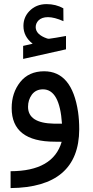

<svg xmlns="http://www.w3.org/2000/svg" viewBox="-20 -706 465 956"><path d="M142.6 -488.3Q96.7 -523.9 96.7 -576.7Q96.7 -619.6 125.5 -649.9Q159.2 -685.5 211.9 -685.5Q258.3 -685.5 295.4 -664.6L295.9 -600.6Q250.5 -620.6 218.8 -620.6Q188 -620.6 171.4 -604Q157.7 -589.8 157.7 -570.3Q158.7 -533.7 213.9 -514.6Q219.2 -512.7 225.6 -513.2Q249.5 -516.1 308.6 -526.9V-460.4L95.2 -412.6V-477.5ZM368.7 -148.4Q374.5 -107.9 374.5 -62Q373 227.1 32.7 230.5V146.5Q244.6 146 287.1 0L252.9 -0.5Q38.1 -0.5 38.1 -168Q38.1 -243.7 80.6 -297.4Q123.5 -351.1 199.7 -351.1Q338.4 -351.1 368.7 -148.4ZM288.6 -90.3Q277.3 -261.2 193.8 -261.2Q158.7 -261.2 138.7 -234.9Q119.6 -208.5 119.6 -174.3Q119.6 -92.8 248.5 -90.3Z"/></svg>

Font: Dirooz
Style: Regular
Weight: 400
Foundry: DejaVu fonts team - Redesigned by Saber Rastikerdar
Version: Version 0.2.1